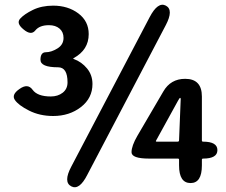

<svg xmlns="http://www.w3.org/2000/svg" viewBox="-20 -778 961 816"><path d="M283 14Q248 -4 283 -70L616 -705Q651 -772 685 -754Q719 -736 684 -670L351 -35Q317 32 283 14ZM790 0Q741 0 741 -75V-99Q741 -104 736 -104H614Q539 -104 539 -131Q539 -158 564 -201L674 -389Q705 -443 767 -443Q838 -443 838 -368V-181Q838 -176 843 -176Q904 -176 904 -140Q904 -104 843 -104Q838 -104 838 -99V-75Q838 0 790 0ZM643 -180Q641 -176 646 -176H735Q741 -176 741 -182L748 -357Q748 -362 745.5 -362Q743 -362 736 -349ZM206 -285Q149 -285 103.5 -308Q58 -331 43 -353.5Q28 -376 63 -400Q98 -425 118.5 -396.5Q139 -368 196 -368Q226 -368 246.5 -384Q267 -400 267 -428Q267 -492 227 -492Q152 -492 152 -524Q152 -556 175 -556Q198 -556 224 -572Q250 -588 250 -617Q250 -642 233 -656.5Q216 -671 188 -671Q148 -671 130 -648.5Q112 -626 80 -653Q48 -679 65.5 -698.5Q83 -718 120 -736Q157 -754 206 -754Q269 -754 313 -721Q357 -688 357 -633Q357 -566 293 -531Q289 -529 294 -527Q327 -515 350 -487Q373 -459 373 -421Q373 -361 324 -323Q275 -285 206 -285Z"/></svg>

Font: Resource Han Rounded JP
Style: Bold
Weight: 700
Designer: Cyano Hao (round all glyphs); Ryoko NISHIZUKA 西塚涼子 (kana, bopomofo & ideographs); Paul D. Hunt (Latin, Greek & Cyrillic)
Foundry: Cyano Hao
Version: 0.990